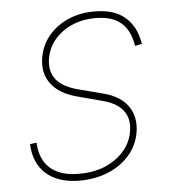

<svg xmlns="http://www.w3.org/2000/svg" viewBox="-45 -596 584 649"><g transform="rotate(-5 246.5 -271.5)"><path d="M449.2 -430.7 425.8 -425.8Q420.4 -461.4 404.8 -484.9Q389.2 -508.3 363.3 -519.8Q337.4 -531.2 300.8 -531.2Q234.4 -531.2 187.7 -496.8Q141.1 -462.4 131.8 -407.2Q125.5 -365.2 147.5 -337.4Q169.4 -309.6 222.7 -295.9L305.7 -274.4Q363.3 -259.3 388.4 -222.4Q413.6 -185.5 405.3 -134.8Q397.9 -90.8 369.4 -57.9Q340.8 -24.9 297.4 -6.8Q253.9 11.2 200.2 11.7Q127 11.2 86.4 -24.7Q45.9 -60.5 43 -126L65.4 -128.9Q67.9 -71.8 102.3 -41.5Q136.7 -11.2 200.2 -11.7Q272.9 -11.2 323.7 -47.4Q374.5 -83.5 383.8 -140.6Q390.6 -182.6 368.9 -210.7Q347.2 -238.8 296.9 -251L215.8 -272.5Q155.3 -288.6 128.2 -325Q101.1 -361.3 109.4 -413.1Q116.7 -455.6 143.1 -487.3Q169.4 -519 210 -536.6Q250.5 -554.2 299.8 -553.7Q363.8 -554.2 401.6 -522.7Q439.5 -491.2 449.2 -430.7Z"/></g></svg>

Font: Inter Tight Thin
Style: Italic
Weight: 250
Italic angle: -9.39999°
Designer: Rasmus Andersson
Foundry: rsms
Version: Version 3.004